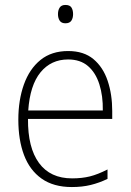

<svg xmlns="http://www.w3.org/2000/svg" viewBox="-20 -745 527 775"><path d="M255 -539Q318 -539 357 -506.5Q396 -474 414.5 -419Q433 -364 433 -297V-265H93Q92 -149 137.5 -87Q183 -25 271 -25Q311 -25 343 -33Q375 -41 414 -61V-23Q381 -7 346.5 1.5Q312 10 270 10Q196 10 148 -24Q100 -58 77 -119Q54 -180 54 -262Q54 -341 76.5 -404Q99 -467 143.5 -503Q188 -539 255 -539ZM255 -505Q186 -505 143.5 -453Q101 -401 94 -299H395Q396 -358 381 -405Q366 -452 335 -478.5Q304 -505 255 -505ZM244 -725Q262 -725 268.5 -714.5Q275 -704 275 -688Q275 -672 268 -661.5Q261 -651 244 -651Q228 -651 221 -661.5Q214 -672 214 -688Q214 -704 221 -714.5Q228 -725 244 -725Z"/></svg>

Font: Noto Sans Khmer UI SemiCondensed ExtraLight
Style: Regular
Weight: 200
Width: 4
Designer: Danh Hong and the Monotype Design Team
Foundry: Monotype Imaging Inc.
Version: Version 2.002; ttfautohint (v1.8.4.7-5d5b)